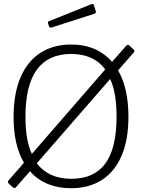

<svg xmlns="http://www.w3.org/2000/svg" viewBox="-20 -988 753 1018"><path d="M690 -724Q695 -719 691 -712L606 -615Q633 -569 647 -507Q661 -445 661 -369Q661 -247 624.5 -162Q588 -77 519.5 -33.5Q451 10 357 10Q288 10 232.5 -13Q177 -36 139 -80L67 2Q62 9 57.5 9Q53 9 46 4L28 -13Q18 -23 24 -30L107 -125Q80 -171 66 -231.5Q52 -292 52 -367Q52 -492 89 -578Q126 -664 194.5 -708Q263 -752 357 -752Q426 -752 480.5 -728.5Q535 -705 574 -660L649 -745Q657 -754 663 -749L690 -724ZM115 -369Q115 -308 123 -259Q131 -210 149 -172L538 -620Q477 -702 357 -702Q237 -702 176 -619.5Q115 -537 115 -369ZM598 -369Q598 -430 590 -480.5Q582 -531 564 -569L175 -122Q238 -40 358 -40Q479 -40 538.5 -121Q598 -202 598 -369ZM477 -963 488 -928Q491 -919 480 -915L253 -842Q248 -841 245.5 -842Q243 -843 240 -848L235 -864Q232 -873 238 -875L468 -967Q474 -969 477 -963Z"/></svg>

Font: Libre Franklin ExtraLight
Style: Regular
Weight: 250
Designer: Pablo Impallari, Rodrigo Fuenzalida, Nhung Nguyen
Foundry: Impallari Type
Version: Version 3.000